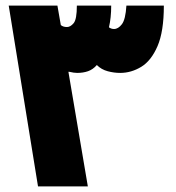

<svg xmlns="http://www.w3.org/2000/svg" viewBox="-20 -662 626 682"><path d="M11 -642H184L196 -573Q204 -566 218 -566Q230 -566 241.5 -579.5Q253 -593 253 -642H375Q375 -599 367 -565Q375 -559 385 -559Q400 -559 413 -576Q426 -593 429 -642H562Q562 -550 539.5 -498Q517 -446 481.5 -424.5Q446 -403 407 -403Q385 -403 362.5 -409Q340 -415 324 -431Q310 -415 292.5 -409Q275 -403 254 -403Q249 -403 241.5 -404Q234 -405 226 -407H223L292 0H115Z"/></svg>

Font: Noto Sans Syriac Western Black
Style: Regular
Weight: 900
Designer: Patrick Giasson and the Monotype Design Team
Foundry: Monotype Imaging Inc.
Version: Version 3.000; ttfautohint (v1.8.4.7-5d5b)